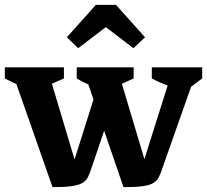

<svg xmlns="http://www.w3.org/2000/svg" viewBox="-35 -769 855 793"><path d="M475 4 309 -481H451L577 -60H545L678 -481H779L637 -78Q629 -53 621 -37.5Q613 -22 598 -13Q583 -4 554 0Q525 4 475 4ZM182 4 12 -481H162L288 -60H257L370 -418L419 -300L344 -78Q336 -53 328 -37Q320 -21 304 -12.5Q288 -4 259.5 0Q231 4 182 4ZM117 -396Q81 -403 48.5 -415.5Q16 -428 -15 -445V-491H229V-445ZM409 -396Q377 -403 344 -415Q311 -427 282 -445V-491H517V-445ZM735 -396Q698 -402 661.5 -414.5Q625 -427 592 -445V-491H800V-445ZM444 -749 564 -615 516 -570 402 -657 288 -570 241 -615 361 -749Z"/></svg>

Font: Piazzolla 24pt
Style: Bold
Weight: 700
Designer: Juan Pablo del Peral
Foundry: Huerta Tipografica
Version: Version 2.005